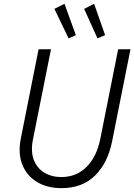

<svg xmlns="http://www.w3.org/2000/svg" viewBox="-20 -978 704 1006"><path d="M302.2 7.8Q227.1 7.8 173.6 -24.7Q120.1 -57.1 96.9 -115.7Q73.7 -174.3 88.9 -251.5L182.1 -719.7H247.1L152.8 -248Q140.1 -184.6 157 -140.6Q173.8 -96.7 212.2 -73.5Q250.5 -50.3 301.3 -50.3Q379.9 -50.3 433.1 -103Q486.3 -155.8 505.4 -250L599.1 -719.7H663.6L567.9 -239.7Q544.9 -124 478 -58.1Q411.1 7.8 302.2 7.8ZM339.4 -776.9 265.1 -931.6 317.9 -958 377.4 -793.9ZM490.7 -776.9 420.9 -931.6 473.1 -958 530.8 -793.9Z"/></svg>

Font: Reddit Sans Light
Style: Italic
Weight: 300
Italic angle: -11.25°
Designer: Stephen Hutchings
Version: Version 1.013